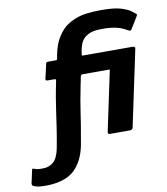

<svg xmlns="http://www.w3.org/2000/svg" viewBox="-237 -795 965 1107"><g transform="rotate(-10 245.5 -241.0)"><path d="M492 -14Q489 0 474 0H357Q343 0 346 -14L440 -458Q444 -472 457 -472H574Q580 -472 584 -468Q588 -464 586 -458ZM-63 230Q-97 230 -114 224.5Q-131 219 -130 219Q-141 214 -137 198Q-136 194 -132.5 178.5Q-129 163 -126 147.5Q-123 132 -122 129Q-120 120 -117.5 120Q-115 120 -109 122Q-94 128 -83.5 128.5Q-73 129 -57 129Q-22 129 3.5 107Q29 85 40 30Q53 -39 60 -86.5Q67 -134 72.5 -173Q78 -212 85 -254.5Q92 -297 104 -355Q107 -366 97 -366Q87 -366 77 -366Q67 -366 58 -366Q51 -366 47.5 -368Q44 -370 46 -381Q51 -400 55 -418Q59 -436 63 -455Q65 -469 69.5 -470.5Q74 -472 84 -472Q111 -472 114 -472Q117 -472 123 -472Q131 -472 132 -480Q138 -523 153 -563Q168 -603 201 -640Q229 -671 281.5 -691.5Q334 -712 431 -712Q506 -712 545 -700Q584 -688 600.5 -675.5Q617 -663 622 -659Q632 -653 628.5 -646Q625 -639 620 -631Q613 -620 600.5 -599.5Q588 -579 582 -570Q581 -568 577 -566.5Q573 -565 568 -568Q554 -576 539 -583Q524 -590 507 -594.5Q490 -599 469 -601.5Q448 -604 422 -604Q371 -604 347.5 -594.5Q324 -585 309 -570Q296 -556 289 -537Q282 -518 279.5 -502Q277 -486 276 -481Q274 -472 282 -472Q286 -472 308.5 -472Q331 -472 363.5 -472Q396 -472 430.5 -472Q465 -472 495 -472Q525 -472 542 -472Q550 -472 552.5 -469.5Q555 -467 552 -453Q551 -448 546 -424Q541 -400 537 -382Q536 -371 531.5 -368.5Q527 -366 516 -366Q495 -366 460.5 -366Q426 -366 388 -366Q350 -366 315.5 -366Q281 -366 260 -366Q258 -366 254 -363.5Q250 -361 249 -356Q249 -352 246 -339.5Q243 -327 240.5 -314Q238 -301 237 -296Q228 -252 222.5 -219.5Q217 -187 212 -154.5Q207 -122 200.5 -79.5Q194 -37 182 28Q165 125 109 177.5Q53 230 -63 230Z"/></g></svg>

Font: Glory ExtraBold
Style: Italic
Weight: 800
Italic angle: -12°
Version: Version 1.011